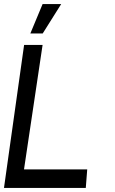

<svg xmlns="http://www.w3.org/2000/svg" viewBox="-30 -920 561 940"><path d="M-10.5 0 88 -700H178.5L87.5 -90.5H397L390 0ZM118.5 -756 178.5 -900H269.5L179 -756Z"/></svg>

Font: Urbanist Medium
Style: Italic
Weight: 500
Italic angle: -8°
Designer: Corey Hu
Foundry: Corey Hu
Version: Version 1.330; ttfautohint (v1.8.4.7-5d5b)